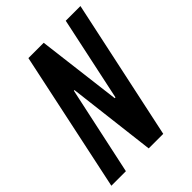

<svg xmlns="http://www.w3.org/2000/svg" viewBox="-201 -787 887 887"><g transform="rotate(-45 242.0 -344.0)"><path d="M-1 0 145 -688H245L296 -275H301L389 -688H485L338 0H243L191 -433H187L94 0Z"/></g></svg>

Font: Saira ExtraCondensed SemiBold
Style: Italic
Weight: 600
Width: 2
Italic angle: -12°
Designer: Hector Gatti with collaboration of the Omnibus-Type team
Foundry: Omnibus-Type
Version: Version 1.101